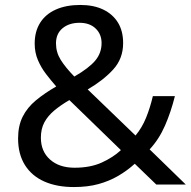

<svg xmlns="http://www.w3.org/2000/svg" viewBox="-20 -745 772 775"><path d="M304 -725Q358 -725 396.5 -706.5Q435 -688 456 -654Q477 -620 477 -571Q477 -508 436.5 -464Q396 -420 334 -384L527 -198Q553 -229 569.5 -269.5Q586 -310 597 -357H686Q670 -293 646 -238Q622 -183 584 -142L730 0H611L524 -84Q493 -56 457 -35Q421 -14 377.5 -2Q334 10 278 10Q209 10 158.5 -12.5Q108 -35 80.5 -79Q53 -123 53 -186Q53 -237 71.5 -274Q90 -311 125 -340Q160 -369 207 -396Q186 -420 166 -446Q146 -472 133 -502.5Q120 -533 120 -569Q120 -618 142 -653Q164 -688 205.5 -706.5Q247 -725 304 -725ZM260 -341Q224 -320 198.5 -298.5Q173 -277 159 -251Q145 -225 145 -189Q145 -134 182 -101Q219 -68 281 -68Q345 -68 391 -89Q437 -110 468 -139ZM301 -653Q259 -653 232.5 -631Q206 -609 206 -570Q206 -534 225 -503.5Q244 -473 280 -436Q339 -470 364.5 -500.5Q390 -531 390 -571Q390 -607 366 -630Q342 -653 301 -653Z"/></svg>

Font: telugu115
Style: Regular
Weight: 400
Designer: Jelle Bosma - Monotype Design Team
Foundry: Monotype Imaging Inc.
Version: Version 2.003